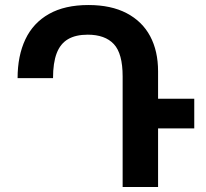

<svg xmlns="http://www.w3.org/2000/svg" viewBox="-20 -744 820 764"><path d="M609 0H468V-440Q468 -531 433 -568.5Q398 -606 329 -606Q281 -606 250.5 -588Q220 -570 205.5 -532Q191 -494 191 -433H50Q50 -522 81 -587.5Q112 -653 175 -688.5Q238 -724 332 -724Q422 -724 484 -691.5Q546 -659 577.5 -600Q609 -541 609 -460ZM593 -351H753V-233H593Z"/></svg>

Font: Noto Sans Armenian
Style: Regular
Weight: 400
Designer: Monotype Design Team
Foundry: Monotype Imaging Inc.
Version: Version 2.007